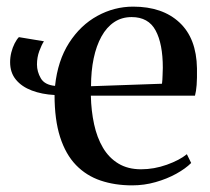

<svg xmlns="http://www.w3.org/2000/svg" viewBox="-20 -548 634 579"><path d="M378.5 11Q326.5 11 283.5 -3.5Q240.5 -18 209.2 -50.2Q178 -82.5 161.2 -134.8Q144.5 -187 144.5 -261.5Q106.5 -263.5 76 -275Q45.5 -286.5 28 -307.8Q10.5 -329 10.5 -360.5Q10.5 -375.5 14.2 -390.2Q18 -405 24.2 -417.2Q30.5 -429.5 37 -436L112.5 -423.5Q105.5 -413 98.5 -394Q91.5 -375 91.5 -353.5Q91.5 -332 103 -312Q114.5 -292 146 -289Q154 -365 188.2 -418.5Q222.5 -472 273.5 -500Q324.5 -528 381.5 -528Q470 -528 521.2 -480.2Q572.5 -432.5 574 -342Q574.5 -311 573 -291.8Q571.5 -272.5 568 -259.5H254Q255 -213.5 263.8 -173.2Q272.5 -133 290.5 -102.5Q308.5 -72 337 -54.8Q365.5 -37.5 405.5 -37.5Q444.5 -37.5 483 -51.2Q521.5 -65 543.5 -83L556.5 -56.5Q539.5 -39.5 511.5 -24Q483.5 -8.5 449.2 1.2Q415 11 378.5 11ZM254.5 -288 468.5 -295.5Q470 -307.5 470.2 -319.8Q470.5 -332 471 -343.5Q471 -416 449.2 -456.2Q427.5 -496.5 377 -496.5Q347 -496.5 324.2 -481.2Q301.5 -466 286 -438Q270.5 -410 262.5 -372Q254.5 -334 254.5 -288Z"/></svg>

Font: Merriweather 120pt
Style: Regular
Weight: 400
Version: Version 2.100